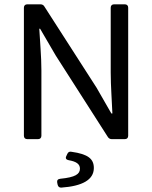

<svg xmlns="http://www.w3.org/2000/svg" viewBox="-20 -645 706 890"><path d="M90.8 -609.4V-15.6C90.8 -5.9 96.7 0 106.4 0H156.2C166 0 171.9 -5.9 171.9 -15.6V-319.3C171.9 -385.7 165 -453.1 162.1 -511.7H166L238.3 -387.7L479.5 -10.7C483.4 -3.9 490.2 0 498 0H558.6C568.4 0 574.2 -5.9 574.2 -15.6V-609.4C574.2 -619.1 568.4 -625 558.6 -625H508.8C499 -625 493.2 -619.1 493.2 -609.4V-309.6C493.2 -244.1 499 -173.8 501 -119.1H496.1L427.7 -238.3L185.5 -615.2C181.6 -622.1 174.8 -625 167 -625H106.4C96.7 -625 90.8 -619.1 90.8 -609.4ZM245.1 201.2 247.1 210.9C249 219.7 254.9 225.6 264.6 224.6C361.3 217.8 415 188.5 415 133.8C415 91.8 388.7 69.3 311.5 58.6C302.7 56.6 295.9 59.6 292 68.4L287.1 79.1C282.2 88.9 287.1 95.7 298.8 97.7C333 103.5 350.6 115.2 350.6 136.7C350.6 162.1 329.1 176.8 259.8 183.6C248 184.6 243.2 191.4 245.1 201.2Z"/></svg>

Font: Ed Sans Neue
Style: Regular
Weight: 400
Designer: Stephen Hutchings
Version: Version 1.004;PS 001.004;hotconv 1.0.88;makeotf.lib2.5.64775